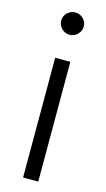

<svg xmlns="http://www.w3.org/2000/svg" viewBox="-115 -767 446 807"><g transform="rotate(15 108.0 -363.5)"><path d="M75 0V-521H141V0ZM59 -679Q59 -699 73.5 -713Q88 -727 108 -727Q128 -727 142.5 -713Q157 -699 157 -679Q157 -659 142.5 -644.5Q128 -630 108 -630Q88 -630 73.5 -644.5Q59 -659 59 -679Z"/></g></svg>

Font: Rising Sun Light
Style: Regular
Weight: 300
Designer: Matt McInerney, Pablo Impallari, Rodrigo Fuenzalida (Raleway font), Stephen Hutchings (Greek), Cristiano Sobral (main ch
Foundry: The Rising Sun Project Authors
Version: Version 4.327; ttfautohint (v1.8.4.7-5d5b-dirty)